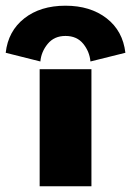

<svg xmlns="http://www.w3.org/2000/svg" viewBox="-118 -653 460 673"><path d="M-98 -468Q-89.5 -544 -33 -588.5Q23.5 -633 111.5 -633Q198.5 -633 255.5 -589Q312.5 -545 321.5 -468L199 -437.5Q196 -472 173.8 -499.5Q151.5 -527 111.5 -527Q72 -527 49.2 -499.2Q26.5 -471.5 23.5 -437.5ZM21 0V-410.5H202.5V0Z"/></svg>

Font: League Spartan Black
Style: Regular
Weight: 900
Foundry: The League of Moveable Type
Version: Version 2.002